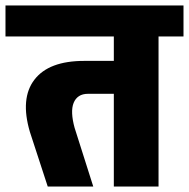

<svg xmlns="http://www.w3.org/2000/svg" viewBox="-45 -680 689 700"><path d="M64 -199Q28 -321 80.5 -389.5Q133 -458 262 -458H300L314 -338H276Q256 -338 243 -329.5Q230 -321 223.5 -305Q217 -289 218 -266Q219 -243 227 -214ZM129 0 64 -199 227 -214 295 0ZM299 -338V-458H374V-338ZM-25 -547V-660H425V-547ZM370 0V-645H533V0ZM280 -547V-660H624V-547Z"/></svg>

Font: Akshar Light
Style: Bold
Weight: 700
Version: Version 1.100